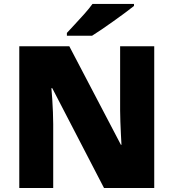

<svg xmlns="http://www.w3.org/2000/svg" viewBox="-20 -947 874 967"><path d="M756.8 0H503.9L243.2 -502.9H238.8Q241.2 -480 243.2 -447.8Q245.1 -415.5 246.6 -382.1Q248 -348.6 248 -321.8V0H77.1V-713.9H329.1L588.9 -217.8H591.8Q590.3 -241.2 588.9 -272.2Q587.4 -303.2 586.2 -335Q585 -366.7 585 -391.1V-713.9H756.8ZM654.8 -927.2V-917Q637.2 -902.8 609.9 -882.6Q582.5 -862.3 552 -840.6Q521.5 -818.8 492.9 -799.3Q464.4 -779.8 443.8 -767.1H316.9V-781.2Q334 -799.8 357.9 -825.4Q381.8 -851.1 405.8 -877.9Q429.7 -904.8 445.8 -927.2Z"/></svg>

Font: Open Sans ExtraBold
Style: Regular
Weight: 800
Designer: Monotype Design Team
Foundry: Monotype Imaging Inc.
Version: Version 3.003; ttfautohint (v1.8.4)